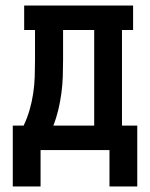

<svg xmlns="http://www.w3.org/2000/svg" viewBox="-20 -540 540 691"><path d="M374 131V0H126V131H26V-88H65Q78 -115 86.5 -144.5Q95 -174 99.5 -204Q104 -234 105 -264.5Q106 -295 106 -325V-432H67V-520H459V-432H419V-88H474V131ZM319 -88V-432H207V-325Q207 -295 206 -265Q205 -235 201 -205Q197 -175 190 -145.5Q183 -116 172 -88Z"/></svg>

Font: Iosevka Curly Slab Semibold
Style: Regular
Weight: 600
Monospace: yes
Designer: Belleve Invis
Foundry: Belleve Invis
Version: Version 22.1.2; ttfautohint (v1.8.4)